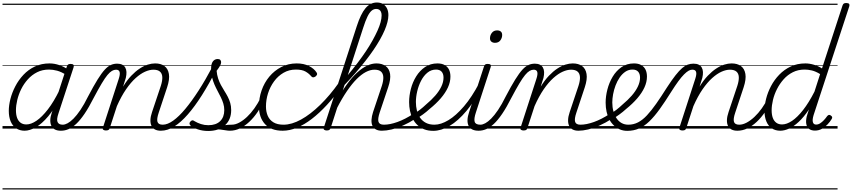

<svg xmlns="http://www.w3.org/2000/svg" viewBox="-20 -1024 6785 1529"><path d="M176 17Q138 17 109 -2Q80 -21 65 -57Q50 -93 50 -141Q50 -185 63 -236Q76 -287 102 -337Q128 -387 167 -428.5Q206 -470 258 -494.5Q310 -519 375 -519Q413 -519 452.5 -505.5Q492 -492 523 -469L511 -425Q469 -452 435 -461Q401 -470 370 -470Q318 -470 276 -449Q234 -428 202 -392.5Q170 -357 149 -314.5Q128 -272 117.5 -228Q107 -184 107 -146Q107 -111 116 -86Q125 -61 143.5 -47Q162 -33 190 -33Q227 -33 270.5 -62.5Q314 -92 361 -152.5Q408 -213 453 -305L467 -266Q417 -161 365 -99Q313 -37 264.5 -10Q216 17 176 17ZM464 17Q436 17 417 7Q398 -3 389 -22Q380 -41 380.5 -67Q381 -93 392 -125L512 -494Q516 -506 522.5 -510.5Q529 -515 542 -515Q560 -515 565 -507.5Q570 -500 566 -488L446 -122Q429 -73 438.5 -52Q448 -31 479 -31Q488 -31 492 -23.5Q496 -16 494.5 -7Q493 2 485.5 9.5Q478 17 464 17ZM0 475H622V485H0ZM0 -20H622V0H0ZM0 -505H622V-500H0ZM0 -995H622V-985H0Z M466 17Q455 17 451.5 9.5Q448 2 450.5 -7Q453 -16 460.5 -23.5Q468 -31 480 -31Q497 -31 518.5 -42.5Q540 -54 565.5 -79.5Q591 -105 620.5 -148.5Q650 -192 682 -257Q725 -339 757 -390.5Q789 -442 814.5 -469.5Q840 -497 863.5 -507Q887 -517 913 -517Q923 -517 925.5 -509.5Q928 -502 925.5 -493Q923 -484 917 -476.5Q911 -469 904 -469Q888 -469 871.5 -459.5Q855 -450 835.5 -426.5Q816 -403 790 -359.5Q764 -316 728 -248Q688 -169 653 -117.5Q618 -66 586.5 -37Q555 -8 525.5 4.5Q496 17 466 17ZM622 475H722V485H622ZM622 -20H722V0H622ZM622 -505H722V-500H622ZM622 -995H722V-985H622Z M1261 17Q1233 17 1214 7Q1195 -3 1186 -22.5Q1177 -42 1178 -69.5Q1179 -97 1191 -132L1261 -341Q1274 -382 1272.5 -410.5Q1271 -439 1253.5 -454Q1236 -469 1202 -469Q1171 -469 1135 -453Q1099 -437 1060.5 -402.5Q1022 -368 984 -313Q946 -258 911 -179L854 -4Q851 6 844.5 10.5Q838 15 823 15Q811 15 803.5 10Q796 5 799 -6L925 -394Q938 -433 932.5 -451Q927 -469 904 -469Q893 -469 888.5 -476.5Q884 -484 885.5 -493Q887 -502 894 -509.5Q901 -517 913 -517Q937 -517 953 -509Q969 -501 977.5 -486Q986 -471 987 -450.5Q988 -430 982 -404L960 -334Q992 -386 1025.5 -421Q1059 -456 1092.5 -478Q1126 -500 1157 -509.5Q1188 -519 1215 -519Q1261 -519 1289.5 -498Q1318 -477 1325 -435Q1332 -393 1311 -329L1244 -127Q1227 -77 1234 -54Q1241 -31 1276 -31Q1286 -31 1290 -23.5Q1294 -16 1292.5 -7Q1291 2 1283 9.5Q1275 17 1261 17ZM722 475H1418V485H722ZM722 -20H1418V0H722ZM722 -505H1418V-500H722ZM722 -995H1418V-985H722Z M1261 17Q1250 17 1246 9.5Q1242 2 1244.5 -7Q1247 -16 1255 -23.5Q1263 -31 1276 -31Q1314 -31 1359.5 -63.5Q1405 -96 1455.5 -156.5Q1506 -217 1561 -302Q1616 -387 1672 -493Q1678 -503 1687.5 -502Q1697 -501 1703 -492Q1709 -483 1703 -470Q1645 -356 1588 -266Q1531 -176 1476 -113Q1421 -50 1367.5 -16.5Q1314 17 1261 17ZM1418 475V485ZM1418 -20V0ZM1418 -505V-500ZM1418 -995V-985Z M1812 17Q1795 17 1776 13.5Q1757 10 1734 7.5Q1711 5 1681 7L1708 -16Q1737 -22 1758 -25.5Q1779 -29 1796 -30Q1813 -31 1826 -31Q1835 -31 1839 -23.5Q1843 -16 1841 -7Q1839 2 1831.5 9.5Q1824 17 1812 17ZM1638 19Q1594 19 1556.5 6.5Q1519 -6 1497 -24Q1489 -32 1489 -40.5Q1489 -49 1497 -57Q1506 -66 1513 -66Q1520 -66 1531 -58Q1553 -45 1580.5 -36Q1608 -27 1639 -27Q1700 -27 1733 -59Q1766 -91 1766 -147Q1766 -174 1758.5 -199Q1751 -224 1739 -248.5Q1727 -273 1713.5 -298Q1700 -323 1688 -350.5Q1676 -378 1668.5 -409Q1661 -440 1661 -476Q1661 -516 1675.5 -535Q1690 -554 1714 -554Q1728 -554 1734.5 -546.5Q1741 -539 1741 -529Q1741 -516 1732.5 -500.5Q1724 -485 1705 -460Q1708 -427 1717 -399.5Q1726 -372 1739 -347.5Q1752 -323 1766.5 -300.5Q1781 -278 1793.5 -254Q1806 -230 1813.5 -204Q1821 -178 1821 -147Q1821 -71 1771.5 -26Q1722 19 1638 19ZM1418 475H1968V485H1418ZM1418 -20H1968V0H1418ZM1418 -505H1968V-500H1418ZM1418 -995H1968V-985H1418Z M1811 17Q1800 17 1795.5 9.5Q1791 2 1792.5 -7Q1794 -16 1802.5 -23.5Q1811 -31 1826 -31Q1854 -31 1885 -47.5Q1916 -64 1947 -93Q1978 -122 2006 -161.5Q2034 -201 2057 -247Q2062 -257 2071 -256.5Q2080 -256 2086.5 -249.5Q2093 -243 2088 -233Q2063 -179 2032 -133Q2001 -87 1965 -53.5Q1929 -20 1890.5 -1.5Q1852 17 1811 17ZM1968 475V485ZM1968 -20V0ZM1968 -505V-500ZM1968 -995V-985Z M2231 17Q2138 17 2090 -36Q2042 -89 2042 -177Q2042 -243 2063.5 -304.5Q2085 -366 2125 -414Q2165 -462 2220.5 -490.5Q2276 -519 2343 -519Q2399 -519 2440 -498.5Q2481 -478 2501 -447Q2507 -438 2505 -431Q2503 -424 2493 -415Q2482 -408 2474 -408Q2466 -408 2459 -416Q2440 -439 2412.5 -454.5Q2385 -470 2336 -470Q2282 -470 2238 -444.5Q2194 -419 2162.5 -376Q2131 -333 2114.5 -281Q2098 -229 2098 -176Q2098 -134 2112.5 -101Q2127 -68 2158 -49.5Q2189 -31 2237 -31Q2248 -31 2252.5 -23.5Q2257 -16 2256 -6.5Q2255 3 2248.5 10Q2242 17 2231 17ZM1968 475H2503V485H1968ZM1968 -20H2503V0H1968ZM1968 -505H2503V-500H1968ZM1968 -995H2503V-985H1968Z M2232 17Q2221 17 2216 10Q2211 3 2211.5 -6.5Q2212 -16 2219 -23.5Q2226 -31 2238 -31Q2303 -31 2377.5 -72Q2452 -113 2529.5 -188.5Q2607 -264 2679 -366Q2688 -380 2696 -376Q2704 -372 2707 -360.5Q2710 -349 2703 -338Q2645 -255 2584 -189Q2523 -123 2463 -77Q2403 -31 2344.5 -7Q2286 17 2232 17ZM2503 475V485ZM2503 -20V0ZM2503 -505V-500ZM2503 -995V-985Z M3022 17Q2993 17 2974 7Q2955 -3 2946 -22.5Q2937 -42 2938.5 -70Q2940 -98 2951 -132L3021 -341Q3034 -382 3032.5 -410.5Q3031 -439 3014 -454Q2997 -469 2962 -469Q2929 -469 2893.5 -450.5Q2858 -432 2820.5 -394.5Q2783 -357 2743 -298.5Q2703 -240 2662 -160L2655 -209Q2699 -292 2741.5 -351Q2784 -410 2825 -447Q2866 -484 2904 -501.5Q2942 -519 2978 -519Q3022 -519 3051 -498Q3080 -477 3086.5 -435Q3093 -393 3071 -329L3004 -129Q2987 -78 2994 -54.5Q3001 -31 3037 -31Q3046 -31 3050.5 -23.5Q3055 -16 3053.5 -7Q3052 2 3044 9.5Q3036 17 3022 17ZM2582 15Q2570 15 2562.5 10Q2555 5 2558 -6L2821 -815Q2853 -914 2891 -959Q2929 -1004 2981 -1004Q3011 -1004 3031 -991.5Q3051 -979 3062 -956.5Q3073 -934 3073 -903Q3073 -879 3065.5 -848.5Q3058 -818 3043 -783Q3028 -748 3006 -709Q2984 -670 2955 -627.5Q2926 -585 2890.5 -539.5Q2855 -494 2813.5 -446Q2772 -398 2724 -348L2613 -4Q2609 6 2602.5 10.5Q2596 15 2582 15ZM2750 -426Q2791 -475 2827.5 -523Q2864 -571 2894 -616Q2924 -661 2947 -702.5Q2970 -744 2986.5 -780.5Q3003 -817 3011 -847.5Q3019 -878 3019 -901Q3019 -918 3014 -929.5Q3009 -941 2999.5 -947Q2990 -953 2976 -953Q2956 -953 2939 -938.5Q2922 -924 2906 -891Q2890 -858 2872 -802ZM2503 475H3179V485H2503ZM2503 -20H3179V0H2503ZM2503 -505H3179V-500H2503ZM2503 -995H3179V-985H2503Z M3021 17Q3009 17 3005 9.5Q3001 2 3004 -7Q3007 -16 3015.5 -23.5Q3024 -31 3037 -31Q3085 -31 3145 -52.5Q3205 -74 3271 -117Q3278 -122 3284.5 -119Q3291 -116 3295 -108Q3299 -100 3298 -92Q3297 -84 3289 -79Q3238 -46 3189.5 -24.5Q3141 -3 3098.5 7Q3056 17 3021 17ZM3179 475V485ZM3179 -20V0ZM3179 -505V-500ZM3179 -995V-985Z M3268 -113Q3297 -129 3323.5 -149.5Q3350 -170 3373 -192Q3415 -227 3446 -262.5Q3477 -298 3494.5 -334.5Q3512 -371 3512 -406Q3512 -436 3497 -453Q3482 -470 3452 -470Q3441 -470 3436.5 -477Q3432 -484 3433.5 -494Q3435 -504 3443 -511.5Q3451 -519 3464 -519Q3499 -519 3522 -505.5Q3545 -492 3556 -469Q3567 -446 3567 -414Q3567 -371 3547 -327.5Q3527 -284 3490 -241Q3453 -198 3401 -156Q3376 -133 3347 -112Q3318 -91 3288 -73ZM3179 475H3623V485H3179ZM3179 -20H3623V0H3179ZM3179 -505H3623V-500H3179ZM3179 -995H3623V-985H3179Z M3430 18Q3390 18 3359 6Q3328 -6 3305 -27.5Q3282 -49 3267 -78Q3252 -107 3245 -141Q3238 -175 3238 -211Q3238 -262 3252 -316Q3266 -370 3294.5 -416Q3323 -462 3365.5 -490.5Q3408 -519 3464 -519Q3474 -519 3478 -511.5Q3482 -504 3480 -494Q3478 -484 3471 -477Q3464 -470 3453 -470Q3414 -470 3384 -445.5Q3354 -421 3333.5 -381.5Q3313 -342 3302.5 -297Q3292 -252 3292 -212Q3292 -176 3300 -143.5Q3308 -111 3326 -85.5Q3344 -60 3372 -45.5Q3400 -31 3440 -31Q3491 -31 3551 -67Q3611 -103 3674.5 -177Q3738 -251 3797 -364Q3801 -372 3809 -371.5Q3817 -371 3822.5 -364Q3828 -357 3822 -344Q3762 -221 3695 -141Q3628 -61 3560.5 -21.5Q3493 18 3430 18ZM3623 475V485ZM3623 -20V0ZM3623 -505V-500ZM3623 -995V-985Z M3791 17Q3761 17 3741 7Q3721 -3 3711.5 -22.5Q3702 -42 3703 -69.5Q3704 -97 3716 -132L3834 -494Q3838 -506 3844 -510.5Q3850 -515 3864 -515Q3880 -515 3886 -509Q3892 -503 3888 -491L3770 -129Q3753 -78 3760 -54.5Q3767 -31 3805 -31Q3816 -31 3820 -23.5Q3824 -16 3822.5 -7Q3821 2 3813 9.5Q3805 17 3791 17ZM3922 -683Q3905 -683 3893.5 -692Q3882 -701 3882 -719Q3882 -743 3897 -762.5Q3912 -782 3939 -782Q3957 -782 3968 -773Q3979 -764 3979 -745Q3979 -722 3964.5 -702.5Q3950 -683 3922 -683ZM3623 475H3948V485H3623ZM3623 -20H3948V0H3623ZM3623 -505H3948V-500H3623ZM3623 -995H3948V-985H3623Z M3792 17Q3781 17 3777.5 9.5Q3774 2 3776.5 -7Q3779 -16 3786.5 -23.5Q3794 -31 3806 -31Q3823 -31 3844.5 -42.5Q3866 -54 3891.5 -79.5Q3917 -105 3946.5 -148.5Q3976 -192 4008 -257Q4051 -339 4083 -390.5Q4115 -442 4140.5 -469.5Q4166 -497 4189.5 -507Q4213 -517 4239 -517Q4249 -517 4251.5 -509.5Q4254 -502 4251.5 -493Q4249 -484 4243 -476.5Q4237 -469 4230 -469Q4214 -469 4197.5 -459.5Q4181 -450 4161.5 -426.5Q4142 -403 4116 -359.5Q4090 -316 4054 -248Q4014 -169 3979 -117.5Q3944 -66 3912.5 -37Q3881 -8 3851.5 4.5Q3822 17 3792 17ZM3948 475H4048V485H3948ZM3948 -20H4048V0H3948ZM3948 -505H4048V-500H3948ZM3948 -995H4048V-985H3948Z M4587 17Q4559 17 4540 7Q4521 -3 4512 -22.5Q4503 -42 4504 -69.5Q4505 -97 4517 -132L4587 -341Q4600 -382 4598.5 -410.5Q4597 -439 4579.5 -454Q4562 -469 4528 -469Q4497 -469 4461 -453Q4425 -437 4386.5 -402.5Q4348 -368 4310 -313Q4272 -258 4237 -179L4180 -4Q4177 6 4170.5 10.5Q4164 15 4149 15Q4137 15 4129.5 10Q4122 5 4125 -6L4251 -394Q4264 -433 4258.5 -451Q4253 -469 4230 -469Q4219 -469 4214.5 -476.5Q4210 -484 4211.5 -493Q4213 -502 4220 -509.5Q4227 -517 4239 -517Q4263 -517 4279 -509Q4295 -501 4303.5 -486Q4312 -471 4313 -450.5Q4314 -430 4308 -404L4286 -334Q4318 -386 4351.5 -421Q4385 -456 4418.5 -478Q4452 -500 4483 -509.5Q4514 -519 4541 -519Q4587 -519 4615.5 -498Q4644 -477 4651 -435Q4658 -393 4637 -329L4570 -127Q4553 -77 4560 -54Q4567 -31 4602 -31Q4612 -31 4616 -23.5Q4620 -16 4618.5 -7Q4617 2 4609 9.5Q4601 17 4587 17ZM4048 475H4744V485H4048ZM4048 -20H4744V0H4048ZM4048 -505H4744V-500H4048ZM4048 -995H4744V-985H4048Z M4586 17Q4574 17 4570 9.5Q4566 2 4569 -7Q4572 -16 4580.5 -23.5Q4589 -31 4602 -31Q4650 -31 4710 -52.5Q4770 -74 4836 -117Q4843 -122 4849.5 -119Q4856 -116 4860 -108Q4864 -100 4863 -92Q4862 -84 4854 -79Q4803 -46 4754.5 -24.5Q4706 -3 4663.5 7Q4621 17 4586 17ZM4744 475V485ZM4744 -20V0ZM4744 -505V-500ZM4744 -995V-985Z M4833 -113Q4862 -129 4888.5 -149.5Q4915 -170 4938 -192Q4980 -227 5011 -262.5Q5042 -298 5059.5 -334.5Q5077 -371 5077 -406Q5077 -436 5062 -453Q5047 -470 5017 -470Q5006 -470 5001.5 -477Q4997 -484 4998.5 -494Q5000 -504 5008 -511.5Q5016 -519 5029 -519Q5064 -519 5087 -505.5Q5110 -492 5121 -469Q5132 -446 5132 -414Q5132 -371 5112 -327.5Q5092 -284 5055 -241Q5018 -198 4966 -156Q4941 -133 4912 -112Q4883 -91 4853 -73ZM4744 475H5188V485H4744ZM4744 -20H5188V0H4744ZM4744 -505H5188V-500H4744ZM4744 -995H5188V-985H4744Z M4975 18Q4944 18 4917.5 7Q4891 -4 4869.5 -24Q4848 -44 4833 -72Q4818 -100 4810.5 -134Q4803 -168 4803 -207Q4803 -257 4817 -311.5Q4831 -366 4859 -413Q4887 -460 4929.5 -489.5Q4972 -519 5029 -519Q5039 -519 5043 -511.5Q5047 -504 5045 -494Q5043 -484 5035.5 -477Q5028 -470 5017 -470Q4985 -470 4959.5 -452.5Q4934 -435 4914.5 -406.5Q4895 -378 4882 -343.5Q4869 -309 4862.5 -273.5Q4856 -238 4856 -208Q4856 -170 4865 -137.5Q4874 -105 4890.5 -81Q4907 -57 4930.5 -44Q4954 -31 4984 -31Q5025 -31 5061 -49.5Q5097 -68 5132 -105.5Q5167 -143 5206 -198.5Q5245 -254 5291 -327Q5330 -387 5359.5 -424.5Q5389 -462 5412.5 -482Q5436 -502 5457.5 -509.5Q5479 -517 5501 -517Q5511 -517 5515.5 -509.5Q5520 -502 5518 -493Q5516 -484 5509 -476.5Q5502 -469 5491 -469Q5478 -469 5462.5 -460Q5447 -451 5427 -431Q5407 -411 5382 -377Q5357 -343 5326 -294Q5276 -214 5233.5 -155Q5191 -96 5151 -57.5Q5111 -19 5068.5 -0.5Q5026 18 4975 18ZM5188 475H5313V485H5188ZM5188 -20H5313V0H5188ZM5188 -505H5313V-500H5188ZM5188 -995H5313V-985H5188Z M5852 17Q5824 17 5805 7Q5786 -3 5777 -22.5Q5768 -42 5769 -69.5Q5770 -97 5782 -132L5852 -341Q5865 -382 5863.5 -410.5Q5862 -439 5844.5 -454Q5827 -469 5793 -469Q5762 -469 5726 -453Q5690 -437 5651.5 -402.5Q5613 -368 5575 -313Q5537 -258 5502 -179L5445 -4Q5442 6 5435.5 10.5Q5429 15 5414 15Q5402 15 5394.5 10Q5387 5 5390 -6L5516 -394Q5529 -433 5523.5 -451Q5518 -469 5495 -469Q5484 -469 5479.5 -476.5Q5475 -484 5476.5 -493Q5478 -502 5485 -509.5Q5492 -517 5504 -517Q5528 -517 5544 -509Q5560 -501 5568.5 -486Q5577 -471 5578 -450.5Q5579 -430 5573 -404L5551 -334Q5583 -386 5616.5 -421Q5650 -456 5683.5 -478Q5717 -500 5748 -509.5Q5779 -519 5806 -519Q5852 -519 5880.5 -498Q5909 -477 5916 -435Q5923 -393 5902 -329L5835 -127Q5818 -77 5825 -54Q5832 -31 5867 -31Q5877 -31 5881 -23.5Q5885 -16 5883.5 -7Q5882 2 5874 9.5Q5866 17 5852 17ZM5313 475H6009V485H5313ZM5313 -20H6009V0H5313ZM5313 -505H6009V-500H5313ZM5313 -995H6009V-985H5313Z M5852 17Q5841 17 5836.5 9.5Q5832 2 5833.5 -7Q5835 -16 5843.5 -23.5Q5852 -31 5867 -31Q5895 -31 5926 -47.5Q5957 -64 5988 -93Q6019 -122 6047 -161.5Q6075 -201 6098 -247Q6103 -257 6112 -256.5Q6121 -256 6127.5 -249.5Q6134 -243 6129 -233Q6104 -179 6073 -133Q6042 -87 6006 -53.5Q5970 -20 5931.5 -1.5Q5893 17 5852 17ZM6009 475V485ZM6009 -20V0ZM6009 -505V-500ZM6009 -995V-985Z M6194 17Q6155 17 6126.5 -2Q6098 -21 6083 -57Q6068 -93 6068 -141Q6068 -186 6081 -237.5Q6094 -289 6120 -338.5Q6146 -388 6185.5 -429Q6225 -470 6277 -494.5Q6329 -519 6394 -519Q6426 -519 6461.5 -508.5Q6497 -498 6526 -479L6689 -979Q6693 -991 6699.5 -995.5Q6706 -1000 6719 -1000Q6737 -1000 6742 -992.5Q6747 -985 6743 -973L6459 -107Q6448 -70 6453.5 -51Q6459 -32 6479 -32Q6496 -32 6511.5 -42Q6527 -52 6541.5 -67.5Q6556 -83 6567 -99Q6573 -106 6579.5 -108.5Q6586 -111 6595 -105Q6606 -98 6607 -91Q6608 -84 6603 -76Q6590 -54 6570 -33Q6550 -12 6525 2Q6500 16 6470 16Q6442 16 6424.5 3.5Q6407 -9 6401.5 -34Q6396 -59 6404 -95Q6409 -110 6413 -124.5Q6417 -139 6422 -152Q6381 -91 6340.5 -53.5Q6300 -16 6263 0.5Q6226 17 6194 17ZM6125 -146Q6125 -111 6134 -86Q6143 -61 6161.5 -47Q6180 -33 6208 -33Q6245 -33 6287.5 -61.5Q6330 -90 6375.5 -148Q6421 -206 6466 -294L6511 -434Q6475 -456 6445 -463Q6415 -470 6388 -470Q6336 -470 6294 -449Q6252 -428 6220.5 -392.5Q6189 -357 6167.5 -314.5Q6146 -272 6135.5 -228Q6125 -184 6125 -146ZM6009 475H6650V485H6009ZM6009 -20H6650V0H6009ZM6009 -505H6650V-500H6009ZM6009 -995H6650V-985H6009Z"/></svg>

Font: Playwrite SK Guides
Style: Regular
Weight: 400
Designer: Veronika Burian, José Scaglione
Foundry: TypeTogether
Version: Version 1.003